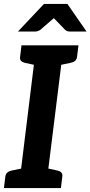

<svg xmlns="http://www.w3.org/2000/svg" viewBox="-26 -954 459 974"><path d="M69 0 158 -724H297L207 0ZM-6 0 1 -58Q3 -72 11.5 -79Q20 -86 34 -89L93 -101V0ZM184 0 209 -101 265 -89Q278 -86 285 -79Q292 -72 290 -58L283 0ZM182 -724 157 -623 101 -635Q88 -638 81 -645Q74 -652 76 -666L83 -724ZM372 -724 365 -666Q363 -652 354.5 -645Q346 -638 331 -635L273 -623V-724ZM65 -794 197 -934H316L413 -794H329Q313 -794 304 -803L247 -862L179 -803Q175 -800 167.5 -797Q160 -794 152 -794Z"/></svg>

Font: Aleo
Style: Bold Italic
Weight: 700
Italic angle: -7°
Version: Version 2.001;gftools[0.9.29]